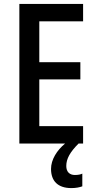

<svg xmlns="http://www.w3.org/2000/svg" viewBox="-20 -734 495 982"><path d="M319 115C319 78 338 44 382 0H405V-89H181V-328H391V-416H181V-625H405V-714H79V0H313C271 35 241 82 241 130C241 192 276 228 345 228C369 228 387 224 401 219V154C393 158 381 161 363 161C336 161 319 145 319 115Z"/></svg>

Font: Noto Sans Tamil Condensed Medium
Style: Regular
Weight: 500
Width: 3
Designer: Jelle Bosma - Monotype Design Team
Foundry: Monotype Imaging Inc.
Version: Version 2.004